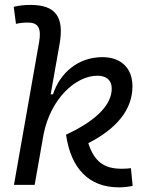

<svg xmlns="http://www.w3.org/2000/svg" viewBox="-20 -763 626 792"><path d="M470.2 9.8C493.7 9.8 510.3 7.3 527.3 3.9L520 -69.3C508.3 -67.9 500 -66.9 481.9 -66.9C409.7 -66.9 369.1 -95.7 344.2 -172.4C458.5 -231 526.4 -308.6 526.4 -407.2C526.4 -481.4 479.5 -527.3 402.8 -527.3C302.7 -527.3 227.5 -462.9 198.7 -374H189L226.1 -583C245.1 -693.4 209.5 -742.7 106 -742.7C82.5 -742.7 59.6 -740.7 36.6 -734.9L45.9 -664.6C62.5 -668.5 79.1 -669.9 95.7 -669.9C138.2 -669.9 150.9 -645.5 141.6 -590.8L37.6 -0.5H123L159.7 -208.5C188.5 -355.5 292 -450.7 381.8 -450.7C419.4 -450.7 440.9 -431.6 440.9 -397.9C440.9 -336.9 387.7 -270 252.4 -207.5C272.5 -67.4 347.2 9.8 470.2 9.8Z"/></svg>

Font: Cascadia Code SemiLight
Style: Italic
Weight: 350
Italic angle: -10°
Monospace: yes
Designer: Aaron Bell
Foundry: Saja Typeworks
Version: Version 2404.023